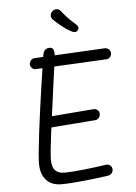

<svg xmlns="http://www.w3.org/2000/svg" viewBox="-62 -997 745 1055"><g transform="rotate(-5 310.0 -469.5)"><path d="M120.5 -112Q120.5 -156 135.5 -277.2Q150.5 -398.5 169 -525.2Q187.5 -652 195.5 -701.5Q197.5 -714.5 201.8 -723.2Q206 -732 213.8 -737Q221.5 -742 233.5 -742Q250 -742 255 -728.8Q260 -715.5 258 -694.5Q255 -666 237.5 -542Q213.5 -367.5 200.5 -265.5Q187.5 -163.5 187.5 -126.5Q187.5 -88.5 204.5 -70Q221.5 -51.5 256 -51.5Q294 -51.5 361.2 -58.8Q428.5 -66 488.5 -75Q496.5 -76 504 -72.5Q511.5 -69 516 -61.8Q520.5 -54.5 520.5 -45.5Q520.5 -33.5 512.8 -24.8Q505 -16 492.5 -14Q445 -6.5 363.5 2Q282 10.5 233.5 10.5Q179 10.5 149.8 -22.5Q120.5 -55.5 120.5 -112ZM160 -332.5Q160 -340.5 163.5 -347.8Q167 -355 173.5 -359.5Q180 -364 188 -364.5L445 -385Q453 -385.5 460.5 -382Q468 -378.5 472.5 -371.8Q477 -365 477 -357Q477 -344 469.2 -334.5Q461.5 -325 449 -324L191 -304Q183 -303.5 176 -307.2Q169 -311 164.5 -317.8Q160 -324.5 160 -332.5ZM118 -660.5Q118 -668.5 121.5 -675.8Q125 -683 131.5 -687.5Q138 -692 146 -692.5L535.5 -713Q543.5 -713.5 551 -709.8Q558.5 -706 563 -699Q567.5 -692 567.5 -683.5Q567.5 -675 564 -668Q560.5 -661 554.2 -656.8Q548 -652.5 539.5 -652L149 -632Q141 -631.5 134 -635.2Q127 -639 122.5 -645.8Q118 -652.5 118 -660.5ZM356.5 -824Q333 -837 309.8 -855.8Q286.5 -874.5 266.5 -893.5Q254.5 -905 255.5 -918.2Q256.5 -931.5 267 -941Q273 -947 281.5 -949.2Q290 -951.5 298.8 -948.5Q307.5 -945.5 315 -935.5Q328.5 -917.5 348.5 -896.5Q368.5 -875.5 388.5 -859Q400 -849 401.5 -840.5Q403 -832 396 -824Q389.5 -815.5 379.5 -816Q369.5 -816.5 356.5 -824Z"/></g></svg>

Font: Monaspace Radon Var
Style: Regular
Weight: 400
Designer: Riley Cran and the Lettermatic Team
Version: Version 1.000 (Monaspace Radon Var)